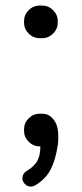

<svg xmlns="http://www.w3.org/2000/svg" viewBox="-20 -522 294 690"><path d="M60.5 118.2Q60.5 102.5 75.2 92.8Q101.6 77.1 113.3 57.6Q125 38.1 125 3.9H122.1Q99.6 3.9 83 -12.7Q66.4 -29.3 66.4 -51.8V-57.6Q66.4 -80.1 83 -96.7Q99.6 -113.3 122.1 -113.3H131.8Q153.3 -113.3 168.5 -97.2Q183.6 -81.1 187.5 -57.6Q189.5 -47.9 189.5 -28.3Q189.5 -9.8 187.5 0Q179.7 52.7 162.1 86.9Q144.5 121.1 107.4 143.6Q99.6 148.4 89.8 148.4Q78.1 148.4 69.3 139.2Q60.5 129.9 60.5 118.2ZM66.4 -440.4V-446.3Q66.4 -468.8 83 -485.4Q99.6 -502 122.1 -502H131.8Q154.3 -502 170.9 -485.4Q187.5 -468.8 187.5 -446.3V-440.4Q187.5 -418 170.9 -401.4Q154.3 -384.8 131.8 -384.8H122.1Q99.6 -384.8 83 -401.4Q66.4 -418 66.4 -440.4Z"/></svg>

Font: jf-openhuninn-2.1
Style: Regular
Weight: 400
Designer: [Kosugi Maru]
Designed by MOTOYA      

[Varela Round]
Joe Prince (Latin component); Avraham Cornfeld (Hebrew component)
Foundry: justfont Co., Ltd.
Version: 2.1